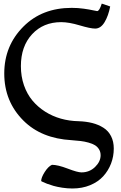

<svg xmlns="http://www.w3.org/2000/svg" viewBox="-20 -779 680 1077"><path d="M382.3 -734.9Q417.5 -734.9 450 -730.2Q482.4 -725.6 502 -721.2Q521.5 -716.8 524.9 -716.8Q537.6 -716.8 550.8 -758.8L598.1 -742.7Q587.9 -689.9 566.4 -654.3Q544.9 -618.7 513.7 -618.7Q487.3 -618.7 427 -636.7Q366.7 -654.8 323.2 -654.8Q222.7 -654.8 159.9 -586.9Q97.2 -519 97.2 -408.2Q97.2 -350.1 114.5 -300.5Q131.8 -251 162.1 -214.8Q192.4 -178.7 233.2 -152.8Q273.9 -127 321.5 -113.5Q369.1 -100.1 420.4 -99.1Q463.4 -97.7 497.8 -88.9Q532.2 -80.1 560.1 -62.5Q587.9 -44.9 603 -15.1Q618.2 14.6 618.2 54.2Q618.2 98.6 602.8 138.7Q587.4 178.7 558.8 210Q530.3 241.2 485.6 259.8Q440.9 278.3 386.2 278.3Q357.9 278.3 329.3 273.9Q300.8 269.5 280.5 263.7Q260.3 257.8 243.9 251.7Q227.5 245.6 219.2 241.2L210.9 236.8Q210.9 217.3 230.7 186Q250.5 154.8 271.5 145.5Q304.2 145.5 359.6 166.7Q415 188 437 188Q481.9 188 513.2 157.7Q544.4 127.4 544.4 91.8Q544.4 73.2 535.6 58.8Q526.9 44.4 512.7 35.6Q498.5 26.9 476.3 20.8Q454.1 14.6 432.1 12Q410.2 9.3 381.3 7.3Q211.9 -2.4 111.8 -102.1Q3.9 -209.5 3.9 -366.7Q3.9 -522.9 111.8 -630.4Q216.3 -734.9 382.3 -734.9Z"/></svg>

Font: Flanker
Style: Bold
Weight: 700
Designer: Flanker
Foundry: Flanker
Version: Version 2.021